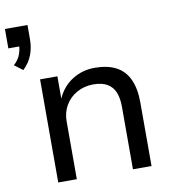

<svg xmlns="http://www.w3.org/2000/svg" viewBox="-88 -831 824 906"><g transform="rotate(-10 324.0 -378.5)"><path d="M48 -551 8 -581Q32 -603 40.5 -628Q49 -653 49 -676L67 -664H-4V-757H104V-689Q104 -649 91 -614.5Q78 -580 48 -551ZM118 0V-494H201V-387Q225 -442 273 -472.5Q321 -503 381 -503Q442 -503 483 -481.5Q524 -460 544.5 -415.5Q565 -371 565 -305V0H476V-300Q476 -340 465 -368Q454 -396 428.5 -411.5Q403 -427 361 -427Q317 -427 281.5 -407Q246 -387 226.5 -353Q207 -319 207 -277V0Z"/></g></svg>

Font: Nunito Sans 8pt
Style: Regular
Weight: 400
Version: Version 3.101;gftools[0.9.27]